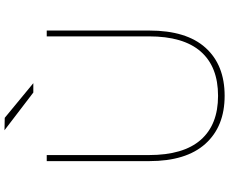

<svg xmlns="http://www.w3.org/2000/svg" viewBox="-102 -901 1007 843"><g transform="rotate(-90 401.5 -479.5)"><path d="M305.6 -962.2 457.8 -836.7H416.7L251.1 -963.3ZM115.6 -327.8V-777.8H142.2V-328.9Q142.2 -177.8 208.9 -101.7Q275.6 -25.6 402.2 -25.6Q530 -25.6 596.7 -101.7Q663.3 -177.8 663.3 -328.9V-777.8H688.9V-327.8Q688.9 -164.4 613.3 -80.6Q537.8 3.3 402.2 3.3Q267.8 3.3 191.7 -81.1Q115.6 -165.6 115.6 -327.8Z"/></g></svg>

Font: Paperlogy 1 Thin
Style: Regular
Weight: 250
Designer: redesigned by Lee Juim, glyphs from Gmarket Sans & Montserrat
Foundry: PT&
Version: Version 1.001